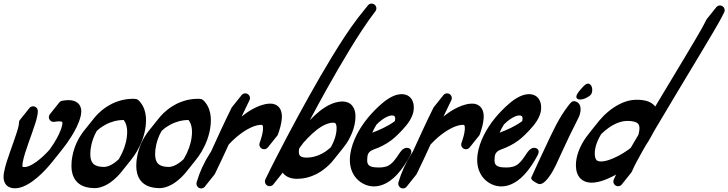

<svg xmlns="http://www.w3.org/2000/svg" viewBox="-77 -1046 4077 1075"><path d="M225.5 -151.9C226.6 -153.3 227.7 -154.7 228.8 -156C229.9 -157.4 230.9 -158.7 232 -160.1C233.1 -161.5 234.2 -162.8 235.3 -164.2C236.4 -165.6 237.5 -166.9 238.6 -168.3C239.7 -169.6 240.8 -171 241.8 -172.4C242.9 -173.7 244 -175.1 245.1 -176.5C246.2 -177.8 247.3 -179.2 248.4 -180.6C249.5 -181.9 250.6 -183.3 251.7 -184.6C252.8 -186 253.9 -187.4 254.9 -188.7C256 -190.1 257.1 -191.5 258.2 -192.8C259.3 -194.2 260.4 -195.6 261.5 -196.9C262.6 -198.3 263.7 -199.6 264.8 -201C265.9 -202.4 266.9 -203.7 268 -205.1C287.7 -229.4 305.9 -254.9 322.5 -281.5C333.3 -298.9 343.4 -316.7 352.5 -335.5C361.5 -354.4 369.6 -373.9 374.8 -396.5C375.6 -399.2 375.9 -402.4 376.5 -405.3C376.9 -408.3 377.5 -411.2 377.6 -414.6C377.7 -418 378.1 -421 378 -424.6C377.9 -428.2 377.6 -432.1 376.9 -436.1C375.5 -444 372.2 -453.1 366.3 -460.8C360.4 -468.7 352.4 -474.4 344.9 -477.9C329.6 -484.7 316.4 -485.3 304.5 -485.3C292.5 -485.1 281.5 -483.7 270.9 -481.8L270.8 -481.8C263.3 -480.5 257.1 -476 253.3 -470.1C252 -468.8 251 -467.5 250 -466C248.8 -464.8 247.7 -463.4 246.7 -461.9C245.5 -460.7 244.4 -459.3 243.5 -457.8C242.2 -456.6 241.1 -455.2 240.2 -453.7C239 -452.5 237.9 -451.1 236.9 -449.6C235.7 -448.4 234.6 -447 233.6 -445.6C232.4 -444.3 231.3 -442.9 230.4 -441.5C229.1 -440.2 228.1 -438.8 227.1 -437.4C225.9 -436.1 224.8 -434.8 223.8 -433.3C222.6 -432 221.5 -430.7 220.5 -429.2C219.3 -427.9 218.2 -426.6 217.3 -425.1C216 -423.9 215 -422.5 214 -421C212.8 -419.8 211.7 -418.4 210.7 -416.9C209.5 -415.7 208.4 -414.3 207.5 -412.8C206.2 -411.6 205.1 -410.2 204.2 -408.7C198.4 -402.8 195.4 -394.3 196.9 -385.5C199.5 -371 213.4 -361.3 227.8 -363.9L227.9 -363.9C236.6 -365.5 245.1 -366.5 252.8 -366.6C260.4 -366.8 267.3 -365.6 269.9 -364.2C271.3 -363.6 271.4 -363.3 271.4 -363.3C271.4 -363.3 271.8 -362.9 272.1 -361.2C272.3 -360.4 272.4 -359.3 272.4 -358C272.4 -356.8 272.2 -354.9 272.1 -353.3C272.2 -351.8 271.8 -349.9 271.5 -348C271.1 -346.2 271 -344.4 270.4 -342.4C266.9 -326.7 260.1 -309.6 252.2 -293.1C244.2 -276.6 234.9 -260.2 225 -244.2C217.3 -231.9 209 -219.8 200.5 -207.9C178.4 -183.4 154.5 -160.6 129 -141.7C114.5 -131 99.2 -121.8 84.3 -116C80.5 -114.4 76.9 -113.6 73.3 -112.4C69.9 -112 66.2 -110.7 63.2 -110.8C60.1 -110.5 56.6 -110.4 54 -110.8C51.7 -111.1 50.2 -111.7 49.8 -111.9C49.8 -111.9 49.9 -111.8 49.8 -111.9C49.6 -112.2 49 -113.8 48.7 -116.3C48.6 -117.6 48.5 -119.1 48.5 -120.7L48.9 -126.1C49.1 -128 49.1 -129.7 49.3 -131.7L50.4 -138C53.4 -154.9 58.6 -173.3 64.3 -191.4C75.8 -227.9 89.4 -264.5 102.5 -301.8C109.1 -320.4 115.6 -339.2 121.6 -358.6L126 -373.3L129.9 -388.7C131.2 -393.8 132.1 -399.6 133.2 -405.1C133.8 -407.6 133.9 -411.4 134.3 -414.5C134.5 -417.9 134.9 -420.6 134.8 -424.7C134.6 -439.2 122.6 -450.9 108 -450.9C98.8 -450.8 90.6 -446 85.9 -438.8C84.7 -437.5 83.6 -436.1 82.6 -434.7C81.4 -433.4 80.3 -432 79.4 -430.6C78.2 -429.3 77.1 -428 76.1 -426.5C74.9 -425.2 73.8 -423.9 72.8 -422.4C71.6 -421.2 70.5 -419.8 69.6 -418.3C68.3 -417.1 67.2 -415.7 66.3 -414.2C65.1 -413 64 -411.6 63 -410.1C61.8 -408.9 60.7 -407.5 59.7 -406C58.5 -404.8 57.4 -403.4 56.5 -401.9C55.2 -400.7 54.1 -399.3 53.2 -397.9C52 -396.6 50.9 -395.2 49.9 -393.8C48.7 -392.5 47.6 -391.1 46.6 -389.7C45.4 -388.4 44.3 -387.1 43.4 -385.6C42.1 -384.3 41.1 -383 40.1 -381.5C38.9 -380.2 37.8 -378.9 36.8 -377.4C32.1 -372.6 29.2 -365.9 29.2 -358.6L29.2 -357.6C29.2 -356.8 28.9 -354.6 28.8 -353.1C28.5 -351.3 28.8 -350.1 28.2 -347.9C27.3 -343.7 26.8 -339.8 25.7 -335.4L22.3 -322.3L18.3 -308.8C12.7 -290.7 6.4 -272.4 -0.1 -254C-13 -217.2 -26.8 -180.3 -38.9 -141.9C-44.9 -122.6 -50.6 -103.1 -54.5 -81.4L-55.9 -73.2C-56.2 -70.3 -56.4 -67.1 -56.6 -64.1C-56.8 -61 -57.1 -58 -57.2 -54.8C-57.1 -51.5 -57 -48.2 -56.5 -44.5C-55.6 -37.4 -53.8 -29.3 -49.3 -20.9C-44.9 -12.6 -37.2 -4.7 -28.9 -0.1C-20.6 4.5 -12.4 6.5 -5.2 7.4C1.9 8.4 8.3 8.3 14.9 7.7C21.7 7.5 27.6 5.8 33.8 4.7C39.6 3 45.5 1.4 50.8 -0.8C72.5 -9.3 91 -20.8 108.1 -33.3C142.1 -58.4 171.1 -87.4 197.7 -118.2C205 -126.5 212 -135.1 218.9 -143.7C220 -145.1 221.1 -146.5 222.2 -147.8C223.3 -149.2 224.4 -150.6 225.5 -151.9Z M511.3 -111.7 505.4 -111.4 498 -111.7C493 -111.6 488.5 -112.5 483.7 -112.8C474.5 -114.3 466 -116.5 458.8 -119.9C444.5 -126.5 436.4 -137.4 431.9 -154C429.8 -162.2 428.6 -171.4 428.6 -181.2C428.5 -186.1 429 -191.3 429.2 -196.3C429.5 -201.4 429.4 -206.5 430.5 -211.6C435.1 -246.9 446.7 -281.9 464.9 -313.2C467.3 -315.2 469.7 -317.2 472 -319.3C476 -322.5 479.6 -326.3 483.9 -329C492.4 -334.7 500.5 -341.1 509.6 -345.6C527.1 -356.3 546.4 -362.7 565.8 -368.3C570.7 -369.4 575.7 -370.1 580.6 -371C585.6 -371.8 590.5 -373.1 595.6 -373.1L610.7 -374C612.1 -374.1 614 -374.2 615.1 -374.3C615.7 -373.5 616.4 -372.8 617 -372C619.5 -368.7 621.7 -365.1 623.7 -361.3C627.7 -353.7 630.5 -345.2 632.3 -336.1C634.2 -327.1 635 -317.5 635 -307.6C634.8 -297.5 634.4 -287.3 632.9 -277.1C627.5 -236.3 612.3 -196 591 -159.6C590 -157.8 588.8 -156.1 587.7 -154.3C579.3 -146.4 570.5 -139.1 561.3 -132.7C545 -121.6 527.2 -113.3 511.3 -111.7ZM443.4 7 453.1 7.3 464.2 6.7C493.7 3.5 517.9 -9.2 539.1 -23.3C565.8 -42 588.1 -64.4 607.2 -88.9C608.3 -90.3 609.4 -91.6 610.4 -93C611.5 -94.4 612.6 -95.7 613.7 -97.1C614.8 -98.5 615.9 -99.8 617 -101.2C618.1 -102.5 619.2 -103.9 620.3 -105.3C621.4 -106.6 622.5 -108 623.5 -109.4C624.6 -110.7 625.7 -112.1 626.8 -113.4C627.9 -114.8 629 -116.2 630.1 -117.5C631.2 -118.9 632.3 -120.3 633.4 -121.6C634.4 -123 635.6 -124.3 636.6 -125.7C637.7 -127.1 638.8 -128.4 639.9 -129.8C641 -131.2 642.1 -132.5 643.2 -133.9C644.3 -135.3 645.4 -136.6 646.4 -138C647.5 -139.4 648.6 -140.7 649.7 -142.1C650.8 -143.4 651.9 -144.8 653 -146.2C654.1 -147.5 655.2 -148.9 656.3 -150.3C668.4 -165.5 679.4 -181.5 689.3 -198.1C713.7 -240 731.5 -286.3 738 -335.6C739.8 -347.9 740.4 -360.5 740.6 -373C740.6 -385.9 739.6 -399 736.9 -412.2C734.1 -425.4 729.9 -438.7 723.3 -451.2C720.1 -457.5 716.3 -463.6 712 -469.3C709.9 -472.2 707.6 -475 705.2 -477.6L703.4 -479.7C702.1 -481.1 700.7 -482.4 699.3 -483.7C696.3 -486.3 693.1 -488.7 689.9 -490.6C684.6 -491.7 679.1 -492.5 673.6 -492.8C667 -493.2 665.2 -492.8 661.8 -492.7L642.9 -491.6C636.5 -491.5 630.4 -490 624.1 -489C617.9 -487.8 611.7 -486.8 605.5 -485.5C581.3 -478.7 557.2 -470.4 535.8 -457.4C524.5 -451.7 514.6 -444.1 504.4 -437C499.1 -433.6 494.7 -429.2 489.9 -425.3C485.2 -421.2 480.3 -417.4 475.9 -413C467.5 -404 458.2 -395.6 450.8 -385.7L439.2 -371.2L439.1 -371.1L435.9 -367.2L435.8 -367L432.7 -363.1L432.6 -362.9L429.4 -359L429.3 -358.8L426.1 -354.9L426 -354.7L422.8 -350.8L422.7 -350.6L419.6 -346.7L419.5 -346.5L416.3 -342.6L416.2 -342.5L413 -338.5L412.9 -338.4L409.8 -334.4L409.7 -334.3L406.5 -330.3L406.4 -330.2L403.2 -326.2L403.1 -326.1L399.9 -322.2L399.8 -322L396.7 -318.1L396.6 -317.9L393.4 -314L393.3 -313.8L390.1 -309.9L390 -309.7L386.9 -305.8L376.5 -290.5C349.1 -249.4 331.7 -202 325.3 -152.6C324.1 -146.5 324 -140.2 323.7 -133.9C323.4 -127.6 322.9 -121.5 323 -115.1C323 -102.1 324.5 -88.6 328.1 -74.9C331.7 -61.2 337.8 -47 347.6 -34.7C357.2 -22.4 370.1 -12.6 383.5 -6.4C397 -0.1 410.6 3.3 423.9 5.3C430.4 5.9 437.1 7 443.4 7Z M874.3 -111.7 868.4 -111.4 861 -111.7C856 -111.6 851.5 -112.5 846.7 -112.8C837.5 -114.3 829 -116.5 821.8 -119.9C807.5 -126.5 799.4 -137.4 794.9 -154C792.8 -162.2 791.6 -171.4 791.6 -181.2C791.5 -186.1 792 -191.3 792.2 -196.3C792.5 -201.4 792.4 -206.5 793.5 -211.6C798.1 -246.9 809.7 -281.9 827.9 -313.2C830.3 -315.2 832.7 -317.2 835 -319.3C839 -322.5 842.6 -326.3 846.9 -329C855.4 -334.7 863.5 -341.1 872.6 -345.6C890.1 -356.3 909.4 -362.7 928.8 -368.3C933.7 -369.4 938.7 -370.1 943.6 -371C948.6 -371.8 953.5 -373.1 958.6 -373.1L973.7 -374C975.1 -374.1 977 -374.2 978.1 -374.3C978.7 -373.5 979.4 -372.8 980 -372C982.5 -368.7 984.7 -365.1 986.7 -361.3C990.7 -353.7 993.5 -345.2 995.3 -336.1C997.2 -327.1 998 -317.5 998 -307.6C997.8 -297.5 997.4 -287.3 995.9 -277.1C990.5 -236.3 975.3 -196 954 -159.6C953 -157.8 951.8 -156.1 950.7 -154.3C942.3 -146.4 933.5 -139.1 924.3 -132.7C908 -121.6 890.2 -113.3 874.3 -111.7ZM806.4 7 816.1 7.3 827.2 6.7C856.7 3.5 880.9 -9.2 902.1 -23.3C928.8 -42 951.1 -64.4 970.2 -88.9C971.3 -90.3 972.4 -91.6 973.4 -93C974.5 -94.4 975.6 -95.7 976.7 -97.1C977.8 -98.5 978.9 -99.8 980 -101.2C981.1 -102.5 982.2 -103.9 983.3 -105.3C984.4 -106.6 985.5 -108 986.5 -109.4C987.6 -110.7 988.7 -112.1 989.8 -113.4C990.9 -114.8 992 -116.2 993.1 -117.5C994.2 -118.9 995.3 -120.3 996.4 -121.6C997.4 -123 998.6 -124.3 999.6 -125.7C1000.7 -127.1 1001.8 -128.4 1002.9 -129.8C1004 -131.2 1005.1 -132.5 1006.2 -133.9C1007.3 -135.3 1008.4 -136.6 1009.4 -138C1010.5 -139.4 1011.6 -140.7 1012.7 -142.1C1013.8 -143.4 1014.9 -144.8 1016 -146.2C1017.1 -147.5 1018.2 -148.9 1019.3 -150.3C1031.4 -165.5 1042.4 -181.5 1052.3 -198.1C1076.7 -240 1094.5 -286.3 1101 -335.6C1102.8 -347.9 1103.4 -360.5 1103.6 -373C1103.6 -385.9 1102.6 -399 1099.9 -412.2C1097.1 -425.4 1092.9 -438.7 1086.3 -451.2C1083.1 -457.5 1079.3 -463.6 1075 -469.3C1072.9 -472.2 1070.6 -475 1068.2 -477.6L1066.4 -479.7C1065.1 -481.1 1063.7 -482.4 1062.3 -483.7C1059.3 -486.3 1056.1 -488.7 1052.9 -490.6C1047.6 -491.7 1042.1 -492.5 1036.6 -492.8C1030 -493.2 1028.2 -492.8 1024.8 -492.7L1005.9 -491.6C999.5 -491.5 993.4 -490 987.1 -489C980.9 -487.8 974.7 -486.8 968.5 -485.5C944.3 -478.7 920.2 -470.4 898.8 -457.4C887.5 -451.7 877.6 -444.1 867.4 -437C862.1 -433.6 857.7 -429.2 852.9 -425.3C848.2 -421.2 843.3 -417.4 838.9 -413C830.5 -404 821.2 -395.6 813.8 -385.7L802.2 -371.2L802.1 -371.1L798.9 -367.2L798.8 -367L795.7 -363.1L795.6 -362.9L792.4 -359L792.3 -358.8L789.1 -354.9L789 -354.7L785.8 -350.8L785.7 -350.6L782.6 -346.7L782.5 -346.5L779.3 -342.6L779.2 -342.5L776 -338.5L775.9 -338.4L772.8 -334.4L772.7 -334.3L769.5 -330.3L769.4 -330.2L766.2 -326.2L766.1 -326.1L762.9 -322.2L762.8 -322L759.7 -318.1L759.6 -317.9L756.4 -314L756.3 -313.8L753.1 -309.9L753 -309.7L749.9 -305.8L739.5 -290.5C712.1 -249.4 694.7 -202 688.3 -152.6C687.1 -146.5 687 -140.2 686.7 -133.9C686.4 -127.6 685.9 -121.5 686 -115.1C686 -102.1 687.5 -88.6 691.1 -74.9C694.7 -61.2 700.8 -47 710.6 -34.7C720.2 -22.4 733.1 -12.6 746.5 -6.4C760 -0.1 773.6 3.3 786.9 5.3C793.4 5.9 800.1 7 806.4 7Z M1376.9 -246 1376.8 -245.7 1376.7 -245.6C1371.9 -231.7 1379.3 -216.5 1393.2 -211.7C1405 -207.6 1417.6 -212.4 1424.1 -222.4C1425.4 -223.6 1426.4 -225 1427.4 -226.5C1428.6 -227.7 1429.7 -229.1 1430.7 -230.6C1431.9 -231.8 1433 -233.2 1434 -234.7C1435.2 -235.9 1436.3 -237.3 1437.2 -238.8C1438.4 -240 1439.5 -241.4 1440.5 -242.9C1441.7 -244.1 1442.8 -245.5 1443.8 -246.9C1445 -248.2 1446.1 -249.6 1447 -251C1448.3 -252.3 1449.4 -253.6 1450.3 -255.1C1451.5 -256.4 1452.6 -257.7 1453.6 -259.2C1454.8 -260.5 1455.9 -261.8 1456.9 -263.3C1458.1 -264.6 1459.2 -265.9 1460.1 -267.4C1461.4 -268.6 1462.4 -270 1463.4 -271.5C1464.6 -272.7 1465.7 -274.1 1466.7 -275.6C1467.9 -276.8 1469 -278.2 1470 -279.7C1471.2 -280.9 1472.3 -282.3 1473.2 -283.8C1475.9 -286.5 1478.1 -289.8 1479.4 -293.6C1489 -321.4 1498.1 -349.4 1500.9 -382.4C1501.5 -390.7 1501.6 -399.4 1500.3 -409C1499 -418.4 1496.2 -429.2 1489.2 -439.9C1482.3 -450.7 1469.9 -459.5 1458.3 -462.7C1446.5 -466.4 1436 -466 1427.7 -465.5C1410.2 -464.2 1394.4 -460 1379.5 -454.6C1364.6 -449.3 1350.7 -442.6 1337.4 -435.3C1315.3 -423.2 1295.1 -409 1275.9 -393.6C1290.3 -424.2 1304.9 -454.6 1319.9 -484.8L1319.9 -484.8C1326.4 -498 1321.1 -514 1307.9 -520.5C1295.7 -526.6 1281.1 -522.3 1273.9 -511.1C1272.6 -509.9 1271.6 -508.5 1270.6 -507C1269.4 -505.8 1268.3 -504.4 1267.3 -502.9C1266.1 -501.7 1265 -500.4 1264 -498.9C1262.8 -497.6 1261.7 -496.3 1260.8 -494.8C1259.6 -493.5 1258.5 -492.2 1257.5 -490.7C1256.3 -489.4 1255.2 -488.1 1254.2 -486.6C1253 -485.4 1251.9 -484 1251 -482.5C1249.7 -481.3 1248.7 -479.9 1247.7 -478.4C1246.5 -477.2 1245.4 -475.8 1244.4 -474.3C1243.2 -473.1 1242.1 -471.7 1241.1 -470.2C1239.9 -469 1238.8 -467.6 1237.9 -466.1C1236.6 -464.9 1235.6 -463.5 1234.6 -462C1233.4 -460.8 1232.3 -459.5 1231.3 -458C1230.1 -456.7 1229 -455.4 1228 -453.9C1226.8 -452.6 1225.7 -451.3 1224.8 -449.8C1222.9 -447.8 1221.1 -445.7 1219.9 -443.1C1179.2 -361.4 1141.8 -278.6 1104.1 -196.3C1101.6 -192.6 1099.1 -188.9 1096.7 -185.1C1065.1 -135.6 1040.3 -81.7 1023.8 -25.1C1020.3 -13 1025.9 0.4 1037.7 6.2C1049.9 12.2 1064.4 7.9 1071.6 -3.2C1072.8 -4.5 1073.9 -5.8 1074.9 -7.3C1076.1 -8.5 1077.2 -9.9 1078.2 -11.4C1079.4 -12.6 1080.5 -14 1081.4 -15.5C1082.6 -16.7 1083.7 -18.1 1084.7 -19.6C1085.9 -20.8 1087 -22.2 1088 -23.7C1089.2 -24.9 1090.3 -26.3 1091.2 -27.8C1092.5 -29 1093.5 -30.4 1094.5 -31.9C1095.7 -33.1 1096.8 -34.4 1097.8 -35.9C1099 -37.2 1100.1 -38.5 1101.1 -40C1102.3 -41.3 1103.4 -42.6 1104.3 -44.1C1105.5 -45.4 1106.6 -46.7 1107.6 -48.2C1108.8 -49.4 1109.9 -50.8 1110.9 -52.3C1112.1 -53.5 1113.2 -54.9 1114.1 -56.4C1115.4 -57.6 1116.4 -59 1117.4 -60.5C1118.6 -61.7 1119.7 -63.1 1120.7 -64.6C1122.6 -66.5 1124.4 -68.8 1125.7 -71.4C1152.5 -125.9 1178 -180.9 1203.2 -235.9C1203.6 -236.5 1204 -237.1 1204.4 -237.7C1217.6 -251.9 1231.6 -265.4 1246.2 -277.9C1266.5 -295.1 1288 -310.8 1310.7 -323.2C1333.1 -335.5 1357.5 -345.4 1379 -346.9C1384.7 -347.3 1388.5 -347.1 1390.2 -346.4C1392.2 -345.7 1391.8 -345.8 1392.6 -344.8C1393.4 -343.7 1394.7 -340.7 1395.2 -336.3C1395.8 -331.8 1395.9 -326.5 1395.5 -320.8C1393.6 -297.5 1385.8 -271.3 1376.9 -246Z M1744.9 -197.2C1740.3 -194.4 1735.7 -191.8 1731.1 -189C1728.8 -187.7 1726.5 -186.2 1724.2 -185L1716.9 -181.7C1712.1 -179.6 1707.4 -177 1702.4 -175.3L1687.4 -170.5C1682.5 -168.5 1677.2 -168.2 1672.2 -167C1667 -166.1 1662 -164.6 1656.7 -164.6L1641.2 -163.6C1636.1 -163.3 1631.4 -163.7 1626.9 -164.2C1622.4 -164.7 1618.3 -165.7 1614.6 -166.9C1611.1 -168.2 1608 -169.6 1605.7 -171.3C1603.5 -173.1 1601.8 -174.9 1600.3 -177C1599.1 -179.3 1597.8 -181.9 1597.1 -185.3C1595.5 -191.9 1595.8 -201.1 1597.4 -210.6C1597.7 -212.1 1598 -213.5 1598.3 -215C1605.4 -224.9 1612.6 -234.8 1619.9 -244.5C1620.3 -245 1620.8 -245.6 1621.2 -246.1C1651.8 -280.9 1685 -313.8 1721.8 -336.6C1740.2 -347.8 1759.5 -355.9 1777.9 -358.5L1784.8 -358.9L1788.2 -359.1L1790.9 -359C1794.3 -358.8 1796.8 -358.1 1798.5 -357.3C1800.1 -356.5 1801.1 -355.7 1802.3 -354.2C1803.4 -352.6 1804.7 -350 1805.6 -346.6C1807.6 -339.7 1808.2 -330.2 1807.1 -319.7L1806.7 -312C1806.5 -309.5 1805.8 -306.9 1805.5 -304.3C1804.4 -299.1 1804.1 -293.9 1802.5 -288.8C1797.9 -268 1789.1 -247.8 1779 -228.4C1777.7 -226 1776.3 -223.7 1775 -221.4C1765.4 -212.7 1755.4 -204.6 1744.9 -197.2ZM1801.2 -164C1802.3 -165.3 1803.4 -166.7 1804.4 -168C1805.5 -169.4 1806.6 -170.8 1807.7 -172.1C1808.8 -173.5 1809.9 -174.8 1811 -176.2C1812.1 -177.6 1813.2 -178.9 1814.3 -180.3C1815.4 -181.7 1816.5 -183 1817.5 -184.4C1818.6 -185.8 1819.7 -187.1 1820.8 -188.5C1821.9 -189.8 1823 -191.2 1824.1 -192.6C1825.2 -193.9 1826.3 -195.3 1827.4 -196.7C1828.4 -198 1829.5 -199.4 1830.6 -200.8C1831.7 -202.1 1832.8 -203.5 1833.9 -204.9C1835 -206.2 1836.1 -207.6 1837.2 -208.9C1838.3 -210.3 1839.4 -211.7 1840.4 -213C1841.5 -214.4 1842.6 -215.7 1843.7 -217.1C1856.7 -233.2 1868.6 -250.2 1878.2 -268.5C1890.3 -291.6 1900.8 -315.8 1906.7 -341.9C1908.6 -348.3 1909.2 -355.1 1910.5 -361.7C1911 -365 1911.7 -368.3 1912 -371.7L1912.6 -382C1913.8 -395.4 1913.7 -410.2 1909.2 -426.4C1906.9 -434.6 1903.4 -443.2 1897.4 -451.3C1891.5 -459.4 1883 -466.5 1873.8 -470.8C1864.6 -475.2 1855.2 -477 1846.7 -477.6L1840.4 -477.8L1834.8 -477.5L1823.7 -476.7C1794.5 -472.7 1768.9 -461.1 1746.4 -447.5C1723.8 -433.7 1704 -417.4 1685.4 -400.4C1675.8 -391.5 1666.5 -382.3 1657.5 -372.9C1688.2 -430.3 1719.2 -487.5 1750.8 -544.4C1793.1 -620 1836.4 -694.9 1881.3 -768.7C1926.3 -842.4 1972.9 -915.4 2024.6 -982.7L2024.8 -983L2024.8 -983C2033.8 -994.7 2031.6 -1011.4 2019.9 -1020.3C2008.2 -1029.3 1991.5 -1027.1 1982.6 -1015.4C1981.8 -1014.4 1981.1 -1013.4 1980.3 -1012.4C1980 -1012 1979.6 -1011.7 1979.3 -1011.3C1978.5 -1010.3 1977.8 -1009.3 1977 -1008.3C1976.7 -1007.9 1976.3 -1007.6 1976 -1007.2C1975.3 -1006.2 1974.5 -1005.2 1973.8 -1004.2C1973.4 -1003.8 1973.1 -1003.5 1972.8 -1003.2C1972 -1002.1 1971.3 -1001.1 1970.5 -1000.1C1970.2 -999.7 1969.8 -999.5 1969.5 -999.1C1968.7 -998.1 1968 -997 1967.2 -996C1966.9 -995.7 1966.5 -995.4 1966.2 -995C1965.5 -994 1964.7 -992.9 1963.9 -991.9C1963.6 -991.6 1963.3 -991.3 1963 -990.9C1962.2 -989.9 1961.4 -988.9 1960.7 -987.8C1960.4 -987.5 1960 -987.2 1959.7 -986.8C1958.9 -985.8 1958.2 -984.8 1957.4 -983.8C1957.1 -983.4 1956.7 -983.1 1956.4 -982.7C1955.6 -981.7 1954.9 -980.7 1954.1 -979.7C1953.8 -979.3 1953.4 -979 1953.1 -978.6C1952.4 -977.6 1951.6 -976.6 1950.9 -975.6C1950.5 -975.2 1950.2 -974.9 1949.9 -974.5C1949.1 -973.5 1948.4 -972.5 1947.6 -971.5C1947.3 -971.1 1946.9 -970.8 1946.6 -970.4C1945.8 -969.4 1945.1 -968.4 1944.3 -967.4C1944 -967 1943.6 -966.7 1943.3 -966.3C1942.6 -965.3 1941.8 -964.3 1941 -963.3C1940.7 -962.9 1940.4 -962.6 1940.1 -962.2C1939.3 -961.2 1938.5 -960.2 1937.8 -959.2C1937.5 -958.8 1937.1 -958.6 1936.8 -958.2C1936 -957.2 1935.3 -956.1 1934.5 -955.1C1934.2 -954.8 1933.8 -954.5 1933.5 -954.1C1932.7 -953.1 1932 -952 1931.2 -951C1930.9 -950.7 1930.5 -950.4 1930.2 -950C1876.1 -879.4 1829.1 -805.6 1783.5 -731.1C1738.1 -656.4 1694.5 -580.9 1652 -504.9C1609.6 -428.8 1568.1 -352.2 1527.5 -275.2C1507.2 -236.6 1487.1 -198 1467.3 -159.2L1437.7 -100.9C1427.9 -81.3 1418.3 -62.1 1408.6 -41.4C1403.3 -30.1 1406.6 -16.2 1417.2 -8.6C1429.1 0 1445.7 -2.7 1454.3 -14.6L1454.3 -14.7C1454.8 -15.3 1455.2 -15.9 1455.6 -16.5C1456.3 -17.2 1457 -17.9 1457.6 -18.7L1457.6 -18.8C1458 -19.4 1458.5 -20 1458.9 -20.6C1459.5 -21.3 1460.2 -22 1460.8 -22.8L1460.9 -22.9C1461.3 -23.5 1461.7 -24.1 1462.2 -24.7C1462.8 -25.4 1463.5 -26.1 1464.1 -26.9L1464.1 -26.9C1464.6 -27.6 1465 -28.2 1465.4 -28.8C1466.1 -29.5 1466.8 -30.2 1467.4 -31L1467.4 -31C1467.9 -31.7 1468.3 -32.3 1468.7 -32.9C1469.4 -33.6 1470.1 -34.3 1470.6 -35.1L1470.7 -35.1C1471.1 -35.8 1471.5 -36.4 1472 -37C1472.6 -37.7 1473.3 -38.3 1473.9 -39.2L1474 -39.2C1474.4 -39.8 1474.8 -40.4 1475.3 -41.1C1475.9 -41.8 1476.6 -42.4 1477.2 -43.2L1477.2 -43.3C1477.7 -43.9 1478.1 -44.5 1478.5 -45.2C1479.2 -45.9 1479.9 -46.5 1480.5 -47.3L1480.5 -47.4C1481 -48 1481.4 -48.6 1481.8 -49.2C1482.5 -50 1483.2 -50.6 1483.7 -51.4L1483.8 -51.5C1484.2 -52.1 1484.6 -52.7 1485.1 -53.3C1485.7 -54.1 1486.4 -54.7 1487 -55.5L1487.1 -55.6C1487.5 -56.2 1487.9 -56.8 1488.3 -57.4C1489 -58.1 1489.7 -58.8 1490.3 -59.6L1490.3 -59.7C1490.8 -60.3 1491.2 -60.9 1491.6 -61.5C1492.3 -62.2 1493 -62.9 1493.6 -63.7L1493.6 -63.8C1494 -64.4 1494.4 -65 1494.9 -65.6C1495.5 -66.3 1496.2 -67 1496.8 -67.8L1496.9 -67.8C1497.3 -68.5 1497.7 -69.1 1498.2 -69.7C1498.8 -70.4 1499.5 -71.1 1500.1 -71.9L1500.1 -71.9C1500.6 -72.6 1501 -73.2 1501.4 -73.8C1502.1 -74.5 1502.8 -75.2 1503.4 -76L1503.4 -76C1503.9 -76.7 1504.3 -77.3 1504.7 -77.9C1505.1 -78.3 1505.5 -78.7 1505.8 -79.1C1510.4 -72.9 1516 -67.3 1522 -62.8C1537 -52.1 1553.2 -47.8 1567.9 -45.9C1575.2 -45 1582.6 -44.6 1589.5 -44.9L1609.8 -46.2C1616.6 -46.3 1623.2 -48.1 1629.9 -49.2C1636.5 -50.8 1643.3 -51.4 1649.6 -53.8L1668.9 -60.1C1675.2 -62.3 1681.1 -65.4 1687.3 -68.1L1696.4 -72.3C1699.3 -73.8 1702.1 -75.6 1705 -77.2C1710.7 -80.6 1716.5 -83.9 1722.1 -87.5C1743.8 -102.5 1763.7 -119.8 1781.1 -139.3C1785.8 -144.7 1790.3 -150.2 1794.6 -155.8C1795.7 -157.1 1796.8 -158.5 1797.9 -159.8C1799 -161.2 1800.1 -162.6 1801.2 -164Z M2098.8 -345.1C2080.1 -334.3 2060.1 -324.7 2039.7 -316C2029.5 -311.7 2019.2 -307.6 2008.8 -303.7L2007.3 -303.1C2014 -319 2022.2 -334.4 2031.6 -349.2C2035.6 -353.1 2039.6 -357 2043.8 -360.7C2059.5 -374.4 2076.8 -386.8 2093.9 -394C2102.3 -397.6 2110.7 -399.7 2117.1 -399.8C2124.1 -399.8 2129 -398 2131.3 -395.8C2133.7 -393.7 2135.5 -390.4 2135.8 -384.1C2135.8 -379 2135.1 -373.4 2133.7 -367.8C2122.8 -359.6 2111.1 -352 2098.8 -345.1ZM2059.5 -9.4C2092.6 -20.4 2122.4 -42.9 2146 -68.4C2174.6 -99.4 2198.2 -136.1 2218.3 -173C2223.5 -182.7 2228.5 -194 2224.7 -204.2C2219.4 -218.2 2199.8 -221.6 2186.4 -214.9C2168.6 -206 2157.8 -184.9 2146.7 -169.1C2133.7 -150.6 2119.2 -130.5 2098.9 -119.5C2077.4 -107.9 2052.2 -107.4 2028.5 -108.8C2015.1 -109.6 1999.1 -111.1 1988.6 -120.5C1975.4 -132.3 1978.9 -154.3 1980.3 -170C1982 -189.8 1996.6 -202.3 2014.5 -208.6C2049.5 -220.9 2082.7 -237.5 2112.5 -259.6C2126 -269.7 2138.8 -280.8 2150.7 -292.8C2183.5 -325.9 2216.9 -359.6 2233.2 -404.4C2249.2 -448.2 2238.9 -508.8 2185.5 -517.7C2140.7 -525.2 2093 -493.9 2060.9 -466C2004.1 -416.8 1953.9 -358.2 1919.9 -290.8C1886.9 -225.3 1863.1 -138.9 1901.7 -70.5C1920.7 -36.7 1955 -11.9 1993.1 -4.5C2016.1 0 2038.4 -2.4 2059.5 -9.4Z M2506.9 -246 2506.8 -245.7 2506.7 -245.6C2501.9 -231.7 2509.3 -216.5 2523.2 -211.7C2535 -207.6 2547.6 -212.4 2554.1 -222.4C2555.4 -223.6 2556.4 -225 2557.4 -226.5C2558.6 -227.7 2559.7 -229.1 2560.7 -230.6C2561.9 -231.8 2563 -233.2 2564 -234.7C2565.2 -235.9 2566.3 -237.3 2567.2 -238.8C2568.4 -240 2569.5 -241.4 2570.5 -242.9C2571.7 -244.1 2572.8 -245.5 2573.8 -246.9C2575 -248.2 2576.1 -249.6 2577 -251C2578.3 -252.3 2579.4 -253.6 2580.3 -255.1C2581.5 -256.4 2582.6 -257.7 2583.6 -259.2C2584.8 -260.5 2585.9 -261.8 2586.9 -263.3C2588.1 -264.6 2589.2 -265.9 2590.1 -267.4C2591.4 -268.6 2592.4 -270 2593.4 -271.5C2594.6 -272.7 2595.7 -274.1 2596.7 -275.6C2597.9 -276.8 2599 -278.2 2600 -279.7C2601.2 -280.9 2602.3 -282.3 2603.2 -283.8C2605.9 -286.5 2608.1 -289.8 2609.4 -293.6C2619 -321.4 2628.1 -349.4 2630.9 -382.4C2631.5 -390.7 2631.6 -399.4 2630.3 -409C2629 -418.4 2626.2 -429.2 2619.2 -439.9C2612.3 -450.7 2599.9 -459.5 2588.3 -462.7C2576.5 -466.4 2566 -466 2557.7 -465.5C2540.2 -464.2 2524.4 -460 2509.5 -454.6C2494.6 -449.3 2480.7 -442.6 2467.4 -435.3C2445.3 -423.2 2425.1 -409 2405.9 -393.6C2420.3 -424.2 2434.9 -454.6 2449.9 -484.8L2449.9 -484.8C2456.4 -498 2451.1 -514 2437.9 -520.5C2425.7 -526.6 2411.1 -522.3 2403.9 -511.1C2402.6 -509.9 2401.6 -508.5 2400.6 -507C2399.4 -505.8 2398.3 -504.4 2397.3 -502.9C2396.1 -501.7 2395 -500.4 2394 -498.9C2392.8 -497.6 2391.7 -496.3 2390.8 -494.8C2389.6 -493.5 2388.5 -492.2 2387.5 -490.7C2386.3 -489.4 2385.2 -488.1 2384.2 -486.6C2383 -485.4 2381.9 -484 2381 -482.5C2379.7 -481.3 2378.7 -479.9 2377.7 -478.4C2376.5 -477.2 2375.4 -475.8 2374.4 -474.3C2373.2 -473.1 2372.1 -471.7 2371.1 -470.2C2369.9 -469 2368.8 -467.6 2367.9 -466.1C2366.6 -464.9 2365.6 -463.5 2364.6 -462C2363.4 -460.8 2362.3 -459.5 2361.3 -458C2360.1 -456.7 2359 -455.4 2358 -453.9C2356.8 -452.6 2355.7 -451.3 2354.8 -449.8C2352.9 -447.8 2351.1 -445.7 2349.9 -443.1C2309.2 -361.4 2271.8 -278.6 2234.1 -196.3C2231.6 -192.6 2229.1 -188.9 2226.7 -185.1C2195.1 -135.6 2170.3 -81.7 2153.8 -25.1C2150.3 -13 2155.9 0.4 2167.7 6.2C2179.9 12.2 2194.4 7.9 2201.6 -3.2C2202.8 -4.5 2203.9 -5.8 2204.9 -7.3C2206.1 -8.5 2207.2 -9.9 2208.2 -11.4C2209.4 -12.6 2210.5 -14 2211.4 -15.5C2212.6 -16.7 2213.7 -18.1 2214.7 -19.6C2215.9 -20.8 2217 -22.2 2218 -23.7C2219.2 -24.9 2220.3 -26.3 2221.2 -27.8C2222.5 -29 2223.5 -30.4 2224.5 -31.9C2225.7 -33.1 2226.8 -34.4 2227.8 -35.9C2229 -37.2 2230.1 -38.5 2231.1 -40C2232.3 -41.3 2233.4 -42.6 2234.3 -44.1C2235.5 -45.4 2236.6 -46.7 2237.6 -48.2C2238.8 -49.4 2239.9 -50.8 2240.9 -52.3C2242.1 -53.5 2243.2 -54.9 2244.1 -56.4C2245.4 -57.6 2246.4 -59 2247.4 -60.5C2248.6 -61.7 2249.7 -63.1 2250.7 -64.6C2252.6 -66.5 2254.4 -68.8 2255.7 -71.4C2282.5 -125.9 2308 -180.9 2333.2 -235.9C2333.6 -236.5 2334 -237.1 2334.4 -237.7C2347.6 -251.9 2361.6 -265.4 2376.2 -277.9C2396.5 -295.1 2418 -310.8 2440.7 -323.2C2463.1 -335.5 2487.5 -345.4 2509 -346.9C2514.7 -347.3 2518.5 -347.1 2520.2 -346.4C2522.2 -345.7 2521.8 -345.8 2522.6 -344.8C2523.4 -343.7 2524.7 -340.7 2525.2 -336.3C2525.8 -331.8 2525.9 -326.5 2525.5 -320.8C2523.6 -297.5 2515.8 -271.3 2506.9 -246Z M2811.8 -345.1C2793.1 -334.3 2773.1 -324.7 2752.7 -316C2742.5 -311.7 2732.2 -307.6 2721.8 -303.7L2720.3 -303.1C2727 -319 2735.2 -334.4 2744.6 -349.2C2748.6 -353.1 2752.6 -357 2756.8 -360.7C2772.5 -374.4 2789.8 -386.8 2806.9 -394C2815.3 -397.6 2823.7 -399.7 2830.1 -399.8C2837.1 -399.8 2842 -398 2844.3 -395.8C2846.7 -393.7 2848.5 -390.4 2848.8 -384.1C2848.8 -379 2848.1 -373.4 2846.7 -367.8C2835.8 -359.6 2824.1 -352 2811.8 -345.1ZM2772.5 -9.4C2805.6 -20.4 2835.4 -42.9 2859 -68.4C2887.6 -99.4 2911.2 -136.1 2931.3 -173C2936.5 -182.7 2941.5 -194 2937.7 -204.2C2932.4 -218.2 2912.8 -221.6 2899.4 -214.9C2881.6 -206 2870.8 -184.9 2859.7 -169.1C2846.7 -150.6 2832.2 -130.5 2811.9 -119.5C2790.4 -107.9 2765.2 -107.4 2741.5 -108.8C2728.1 -109.6 2712.1 -111.1 2701.6 -120.5C2688.4 -132.3 2691.9 -154.3 2693.3 -170C2695 -189.8 2709.6 -202.3 2727.5 -208.6C2762.5 -220.9 2795.7 -237.5 2825.5 -259.6C2839 -269.7 2851.8 -280.8 2863.7 -292.8C2896.5 -325.9 2929.9 -359.6 2946.2 -404.4C2962.2 -448.2 2951.9 -508.8 2898.5 -517.7C2853.7 -525.2 2806 -493.9 2773.9 -466C2717.1 -416.8 2666.9 -358.2 2632.9 -290.8C2599.9 -225.3 2576.1 -138.9 2614.7 -70.5C2633.7 -36.7 2668 -11.9 2706.1 -4.5C2729.1 0 2751.4 -2.4 2772.5 -9.4Z M3224.8 -575.2C3208 -586.6 3186.3 -559.6 3177.8 -549.5C3167.9 -537.8 3136.6 -505.8 3156.2 -492.5C3176.3 -478.9 3222.2 -503.6 3232.2 -517.3C3241 -529.5 3243.6 -562.6 3224.8 -575.2ZM3145 -478.3C3126.7 -484 3116.9 -469.6 3106.9 -456.9C3051.2 -386 3017 -307.3 2978.4 -226.4C2950.9 -168.6 2924.3 -110.6 2897.9 -52.5C2891.9 -39.1 2922.3 -23.3 2935.7 -17.2C2973.7 0 3023.7 -96.4 3035.2 -121C3061 -176.3 3086.1 -232 3112.4 -287C3129 -321.7 3147.1 -355.5 3163.7 -390.2C3174.2 -412.3 3186.3 -465.4 3145 -478.3Z M3361.3 -348.9C3379.3 -358.3 3398.2 -364.8 3416.9 -367.6C3434.4 -370 3457.1 -369.1 3473.6 -364.8C3482.1 -362.7 3488.9 -359.4 3493.3 -355.6C3497.6 -351.8 3500.3 -347.6 3501.9 -341C3503.6 -334.4 3503.8 -325.9 3502.6 -316.8C3502.1 -312.3 3501.2 -307.5 3500.2 -302.8L3498.5 -295.6C3498 -294.2 3497.8 -292.9 3497.6 -291.6C3496.4 -289.6 3495.2 -287.6 3494.1 -285.7L3494 -285.5L3493.8 -285.2C3490.9 -280.3 3488 -275.5 3485.1 -270.6L3454.7 -218.5C3449.8 -214.3 3444.3 -210.2 3438.8 -206.2C3421.7 -193.9 3403.2 -182.7 3384.3 -172.8C3365.4 -163 3345.9 -154.5 3326.5 -148.6C3316.9 -145.7 3307.3 -143.6 3298.2 -142.5C3289.2 -141.5 3280.7 -141.9 3274.3 -143.5C3271.1 -144.4 3268.5 -145.5 3266.5 -146.9C3264.3 -148.1 3262.7 -149.9 3261.1 -151.9C3257.9 -156.1 3255.3 -162.9 3254.1 -171.4C3251.6 -188.8 3253.6 -208.4 3258.8 -227.5C3264.1 -246.7 3272.2 -265.7 3282.4 -283.8C3284.7 -287.8 3287 -291.7 3289.5 -295.7C3296.1 -302.2 3303 -308.5 3310.1 -314.5C3326.1 -327.9 3343.3 -339.7 3361.3 -348.9ZM3715.1 -530 3847.8 -750.7 3913.7 -861.5C3924.7 -880 3935.3 -898.9 3946.2 -917.5C3956.8 -936.8 3967.4 -954.7 3978 -977.9C3984 -991.1 3978.2 -1006.8 3965 -1012.9C3952.9 -1018.6 3938.7 -1014.2 3931.6 -1003.3C3930.4 -1002.1 3929.3 -1000.7 3928.3 -999.2C3927.1 -998 3926 -996.6 3925.1 -995.1C3923.8 -993.9 3922.8 -992.5 3921.8 -991C3920.6 -989.8 3919.5 -988.4 3918.5 -987C3917.3 -985.7 3916.2 -984.4 3915.2 -982.9C3914 -981.6 3912.9 -980.3 3912 -978.8C3910.8 -977.5 3909.7 -976.2 3908.7 -974.7C3907.5 -973.4 3906.4 -972.1 3905.4 -970.6C3904.2 -969.4 3903.1 -968 3902.2 -966.5C3900.9 -965.3 3899.8 -963.9 3898.9 -962.4C3897.7 -961.2 3896.6 -959.8 3895.6 -958.3C3894.4 -957.1 3893.3 -955.7 3892.3 -954.2C3891.1 -953 3890 -951.6 3889.1 -950.1C3887.8 -948.9 3886.8 -947.5 3885.8 -946.1C3884.6 -944.8 3883.5 -943.5 3882.5 -942C3880.5 -939.9 3878.6 -937.5 3877.3 -934.7L3876 -931.8C3868.6 -915.9 3857.7 -896.7 3847.5 -878.4C3836.8 -860 3826.4 -841.5 3815.4 -823.1L3749.7 -712.6L3617.1 -492C3608.5 -477.9 3600.1 -463.7 3591.6 -449.5C3588.2 -453.9 3584.4 -458 3580.2 -461.5C3567.4 -472.4 3552.9 -478.3 3539.5 -481.8C3526 -485.3 3513.1 -486.7 3500.5 -487.3C3494.1 -487.5 3488.4 -487.8 3481.5 -487.4C3474.8 -487.4 3468.3 -486.6 3461.7 -485.8C3435.7 -481.9 3411.4 -473.2 3389.4 -461.7C3367.2 -450.4 3346.9 -436.4 3328.3 -420.8C3309.7 -405.3 3292.6 -388 3277.2 -369.5C3276.1 -368.2 3275.1 -366.8 3274 -365.4C3274 -365.4 3273.9 -365.4 3273.9 -365.4C3272.8 -364.1 3271.8 -362.7 3270.7 -361.4C3270.7 -361.3 3270.7 -361.3 3270.7 -361.3C3269.6 -360 3268.5 -358.6 3267.4 -357.3C3267.4 -357.2 3267.4 -357.2 3267.4 -357.2C3266.3 -355.9 3265.3 -354.5 3264.2 -353.2C3264.2 -353.2 3264.1 -353.1 3264.1 -353.1C3263 -351.8 3262 -350.4 3260.9 -349.1C3260.9 -349.1 3260.9 -349 3260.8 -349C3259.7 -347.7 3258.7 -346.3 3257.6 -345C3257.6 -345 3257.6 -345 3257.6 -344.9C3256.5 -343.6 3255.4 -342.2 3254.4 -340.9C3254.3 -340.9 3254.3 -340.9 3254.3 -340.8C3253.2 -339.5 3252.2 -338.2 3251.1 -336.8C3251.1 -336.8 3251.1 -336.8 3251 -336.8C3249.9 -335.4 3248.9 -334.1 3247.8 -332.7C3247.8 -332.7 3247.8 -332.7 3247.8 -332.7C3246.7 -331.3 3245.6 -330 3244.5 -328.6C3244.5 -328.6 3244.5 -328.6 3244.5 -328.6C3243.4 -327.3 3242.4 -325.9 3241.3 -324.5C3241.3 -324.5 3241.2 -324.5 3241.2 -324.5C3240.1 -323.2 3239.1 -321.8 3238 -320.5C3238 -320.4 3238 -320.4 3238 -320.4C3236.9 -319.1 3235.8 -317.7 3234.7 -316.4C3234.7 -316.3 3234.7 -316.3 3234.7 -316.3C3233.6 -315 3232.5 -313.6 3231.5 -312.3C3231.4 -312.3 3231.4 -312.2 3231.4 -312.2C3230.3 -310.9 3229.3 -309.5 3228.2 -308.2C3228.2 -308.2 3228.2 -308.1 3228.1 -308.1C3227 -306.8 3226 -305.4 3224.9 -304.1C3224.9 -304.1 3224.9 -304.1 3224.9 -304C3209.4 -285.5 3195.5 -265.6 3183.6 -244.3C3171.7 -223.1 3161.8 -200.3 3155.1 -176C3148.6 -151.5 3145.2 -125.4 3149.2 -97.9C3150.1 -91 3152 -83.7 3154.4 -76.4C3157.3 -69.1 3160.7 -61.7 3166 -54.7C3176.1 -40.6 3192.9 -30.3 3208.3 -26.6C3223.8 -22.7 3238.3 -22.8 3251.7 -24.2C3265 -25.7 3277.5 -28.6 3289.5 -32.2C3313.4 -39.4 3335.4 -49.2 3356.6 -60.1C3361.8 -62.9 3367 -65.7 3372.2 -68.6C3367.9 -59.6 3363.7 -49.9 3359.5 -40.5C3353.7 -27.3 3359.4 -11.8 3372.5 -5.7C3384.7 0 3398.8 -4.4 3405.9 -15.3C3407.1 -16.5 3408.2 -17.9 3409.2 -19.4C3410.4 -20.6 3411.5 -22 3412.4 -23.5C3413.7 -24.7 3414.7 -26.1 3415.7 -27.6C3416.9 -28.8 3418 -30.2 3419 -31.6C3420.2 -32.9 3421.3 -34.2 3422.3 -35.7C3423.5 -37 3424.6 -38.3 3425.5 -39.8C3426.7 -41.1 3427.8 -42.4 3428.8 -43.9C3430 -45.2 3431.1 -46.5 3432.1 -48C3433.3 -49.2 3434.4 -50.6 3435.3 -52.1C3436.6 -53.3 3437.6 -54.7 3438.6 -56.2C3439.8 -57.4 3440.9 -58.8 3441.9 -60.3C3443.1 -61.5 3444.2 -62.9 3445.2 -64.4C3446.4 -65.6 3447.5 -67 3448.4 -68.5C3449.6 -69.7 3450.7 -71.1 3451.7 -72.5C3452.9 -73.8 3454 -75.1 3455 -76.6C3457 -78.7 3458.8 -81.1 3460.2 -83.9L3462 -87.8C3466.1 -96.7 3469.6 -105.2 3474.1 -114.4L3488.6 -142.3C3498.4 -160.9 3509 -179.5 3519.2 -198.1L3539.9 -234.1C3549.1 -247.4 3557.3 -261.1 3564.4 -274.1L3580.7 -303.7L3590.8 -321.5C3631.8 -391.2 3673.3 -460.6 3715.1 -530Z"/></svg>

Font: Ambarawa
Style: Script
Weight: 500
Foundry: Ekosamp
Version: Version 1.001;